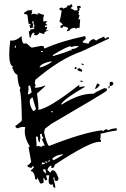

<svg xmlns="http://www.w3.org/2000/svg" viewBox="-20 -868 595 904"><path d="M232.4 -604.5Q289.1 -621.1 312.5 -631.8L316.4 -629.9L317.4 -637.7H322.3Q335 -637.7 351.6 -650.4Q345.7 -651.4 339.8 -651.4Q328.1 -651.4 315.4 -646.5Q313.5 -646.5 313.5 -649.4V-650.4Q296.9 -650.4 229.5 -609.4L228.5 -604.5ZM195.3 -50.8 196.3 -55.7Q194.3 -63.5 194.3 -67.4V-70.3L184.6 -72.3L183.6 -66.4Q183.6 -60.5 195.3 -50.8ZM175.8 -93.8Q183.6 -95.7 187.5 -95.7H190.4L191.4 -100.6L178.7 -103.5ZM202.1 -101.6 203.1 -106.4 193.4 -108.4 192.4 -103.5ZM211.9 -104.5 213.9 -114.3 210 -115.2 208 -105.5ZM232.4 -113.3Q276.4 -137.7 277.3 -140.6L273.4 -141.6Q239.3 -136.7 225.6 -120.1ZM177.7 -176.8Q178.7 -182.6 185.5 -182.6L190.4 -181.6V-182.6Q190.4 -186.5 177.7 -210.9Q183.6 -217.8 184.6 -221.7Q176.8 -223.6 176.8 -234.4V-238.3L168 -236.3L170.9 -212.9L168 -213.9V-198.2Q159.2 -200.2 158.2 -223.6L150.4 -225.6L149.4 -221.7Q152.3 -191.4 152.3 -181.6L151.4 -178.7L159.2 -180.7ZM229.5 -338.9V-342.8L221.7 -344.7L220.7 -340.8ZM136.7 -345.7Q142.6 -345.7 149.4 -354.5Q134.8 -400.4 134.8 -407.2V-408.2H132.8Q127.9 -408.2 121.1 -399.4Q120.1 -394.5 120.1 -388.7Q120.1 -369.1 135.7 -345.7ZM116.2 -423.8Q118.2 -423.8 128.9 -433.6Q124 -464.8 118.2 -466.8Q117.2 -462.9 114.3 -462.9H113.3Q114.3 -460 114.3 -453.1Q114.3 -443.4 111.3 -424.8ZM166 -549.8Q191.4 -554.7 221.7 -575.2L222.7 -579.1H219.7Q170.9 -569.3 166 -549.8ZM52.7 -642.6 55.7 -652.3 51.8 -653.3 48.8 -643.6ZM181.6 -622.1 182.6 -626 173.8 -627.9 172.9 -624ZM240.2 16.6Q229.5 14.6 229.5 5.9L230.5 0L220.7 2Q209 0 209 -15.6Q209 -26.4 211.9 -42L207 -43L197.3 -42L202.1 -21.5L191.4 -18.6V-21.5Q191.4 -27.3 184.6 -29.3L183.6 -25.4Q185.5 -19.5 185.5 -13.7L184.6 -6.8L173.8 -3.9L168.9 -4.9L156.2 -32.2L154.3 -22.5L145.5 -24.4Q143.6 -58.6 125 -62.5L127 -67.4Q138.7 -76.2 140.6 -83L130.9 -85L128.9 -77.1Q122.1 -79.1 115.7 -80.6Q109.4 -82 109.4 -87.9V-90.8H110.4Q116.2 -90.8 127 -105.5L114.3 -175.8H116.2Q119.1 -175.8 120.1 -178.7Q96.7 -215.8 96.7 -249Q96.7 -259.8 98.6 -269.5L89.8 -270.5Q77.1 -270.5 63.5 -263.7Q52.7 -266.6 52.7 -273.4V-275.4Q81.1 -294.9 83 -301.8Q81.1 -423.8 73.2 -442.4L76.2 -456.1Q66.4 -458 61.5 -516.6Q47.9 -519.5 40 -545.9L35.2 -546.9L42 -554.7Q23.4 -559.6 23.4 -612.3Q23.4 -638.7 28.3 -677.7L37.1 -676.8Q57.6 -676.8 81.1 -698.2Q84 -664.1 91.8 -663.1H106.4Q124 -645.5 129.9 -643.6L174.8 -652.3L187.5 -649.4L186.5 -645.5Q186.5 -640.6 190.4 -639.6Q265.6 -673.8 380.9 -698.2L383.8 -688.5L382.8 -684.6L370.1 -672.9L369.1 -668L396.5 -662.1Q400.4 -677.7 420.9 -684.6Q428.7 -678.7 433.6 -676.8Q434.6 -680.7 470.7 -696.3Q470.7 -687.5 478.5 -685.5Q480.5 -692.4 488.3 -692.4L494.1 -691.4L493.2 -686.5L364.3 -626Q263.7 -591.8 146.5 -492.2L143.6 -477.5L148.4 -462.9H147.5Q144.5 -462.9 142.6 -459Q146.5 -458 146.5 -455.1V-454.1Q172.9 -457 192.4 -465.8V-461.9L154.3 -427.7Q161.1 -378.9 161.1 -359.4L160.2 -350.6Q210.9 -357.4 350.6 -466.8L354.5 -465.8L352.5 -457Q363.3 -460.9 373 -460.9Q377.9 -460.9 381.8 -460Q280.3 -402.3 267.6 -377L271.5 -376Q350.6 -426.8 415 -426.8H421.9Q423.8 -431.6 470.7 -453.1L484.4 -450.2Q483.4 -446.3 481.9 -440.9Q480.5 -435.5 220.7 -284.2L191.4 -261.7L187.5 -244.1Q200.2 -188.5 210.9 -180.7Q375 -245.1 461.9 -254.9V-252.9Q461.9 -250 465.8 -249Q466.8 -255.9 482.4 -259.8Q486.3 -258.8 486.3 -255.9V-253.9Q510.7 -263.7 524.4 -263.7L531.2 -262.7L528.3 -252.9H526.4Q514.6 -252.9 453.1 -238.3Q454.1 -234.4 454.1 -229.5Q454.1 -221.7 451.2 -210L456.1 -209L454.1 -199.2L447.3 -200.2Q401.4 -200.2 238.3 -92.8Q234.4 -77.1 226.6 -77.1L220.7 -78.1L222.7 -87.9H220.7Q210.9 -87.9 203.1 -68.4L214.8 -56.6L218.8 -55.7Q221.7 -66.4 229.5 -66.4Q243.2 -66.4 255.9 -27.3Q252.9 -15.6 246.1 -15.6Q236.3 -15.6 236.3 -26.4L237.3 -32.2L232.4 -33.2L231.4 -28.3Q240.2 2.9 240.2 13.7ZM368.2 -481.4 358.4 -484.4 359.4 -489.3 369.1 -486.3ZM494.1 -452.1 490.2 -453.1 492.2 -462.9 497.1 -461.9ZM426.8 -449.2 437.5 -475.6Q440.4 -474.6 443.4 -472.7Q446.3 -470.7 450.2 -467.8Q436.5 -449.2 426.8 -449.2ZM497.1 -461.9 496.1 -480.5 506.8 -483.4Q513.7 -479.5 513.7 -473.6Q513.7 -465.8 497.1 -461.9ZM365.2 -530.3 351.6 -534.2Q344.7 -536.1 344.7 -542V-544.9L354.5 -546.9Q363.3 -540 367.2 -539.1ZM338.9 -542 331.1 -543.9 333 -552.7 340.8 -550.8ZM373 -561.5 363.3 -564.5 364.3 -569.3 374 -566.4ZM295.9 -720.7 294.9 -722.7Q294.9 -725.6 301.8 -733.4Q300.8 -740.2 277.3 -744.1L274.4 -737.3L265.6 -736.3L264.6 -745.1Q264.6 -748 276.4 -752Q275.4 -753.9 259.8 -767.6Q266.6 -785.2 270.5 -819.3H266.6Q261.7 -819.3 261.2 -822.3Q260.7 -825.2 259.8 -828.1Q261.7 -832 270.5 -832Q276.4 -832 277.3 -827.1L298.8 -835.9L294.9 -837.9Q294.9 -841.8 302.7 -842.8L310.5 -841.8V-846.7L318.4 -847.7L321.3 -836.9Q312.5 -832 312.5 -829.1Q332 -819.3 332 -818.4L345.7 -820.3L342.8 -838.9L356.4 -840.8L361.3 -834V-832L353.5 -831.1L354.5 -824.2Q354.5 -815.4 346.7 -814.5Q352.5 -811.5 352.5 -810.5L348.6 -799.8L354.5 -796.9Q351.6 -781.2 347.7 -776.4L352.5 -777.3Q357.4 -777.3 357.4 -775.4L354.5 -737.3L350.6 -736.3L341.8 -737.3V-733.4H339.8Q333 -733.4 332 -737.3Q309.6 -734.4 307.6 -724.6ZM124 -690.4H120.1L115.2 -720.7Q123 -720.7 123 -726.6L122.1 -729.5L140.6 -731.4L141.6 -747.1Q140.6 -757.8 135.7 -759.8Q139.6 -762.7 139.6 -765.6L138.7 -767.6L130.9 -766.6Q132.8 -757.8 137.7 -750Q133.8 -747.1 133.8 -744.1Q138.7 -741.2 139.6 -737.3H137.7Q134.8 -737.3 134.8 -738.3Q129.9 -736.3 122.1 -735.4L120.1 -744.1L124 -747.1H121.1Q116.2 -747.1 115.2 -749L124 -750L123 -753.9L114.3 -756.8L109.4 -794.9Q107.4 -801.8 98.6 -801.8L94.7 -800.8L93.8 -808.6Q110.4 -818.4 110.4 -819.3L130.9 -820.3L131.8 -817.4Q131.8 -815.4 127.9 -815.4L131.8 -811.5Q131.8 -807.6 126 -799.8L141.6 -803.7Q143.6 -801.8 156.2 -799.8L161.1 -800.8L155.3 -808.6Q181.6 -797.9 187.5 -797.9Q183.6 -787.1 183.6 -775.4V-766.6L196.3 -768.6Q201.2 -768.6 202.1 -765.6L194.3 -759.8Q195.3 -754.9 204.1 -750Q196.3 -747.1 191.4 -747.1L192.4 -740.2L199.2 -741.2Q201.2 -741.2 202.1 -740.2Q202.1 -734.4 195.3 -724.6L208 -726.6V-724.6Q200.2 -723.6 191.4 -716.8Q188.5 -715.8 188.5 -710.9V-708H184.6L165 -714.8V-713.9Q165 -707 149.4 -701.2Q139.6 -703.1 139.6 -706.1L144.5 -710Q138.7 -710.9 138.7 -714.8Q129.9 -713.9 124 -690.4Z"/></svg>

Font: Blackcraft
Style: Regular
Weight: 400
Designer: GGBotNet
Foundry: GGBotNet
Version: 1.00